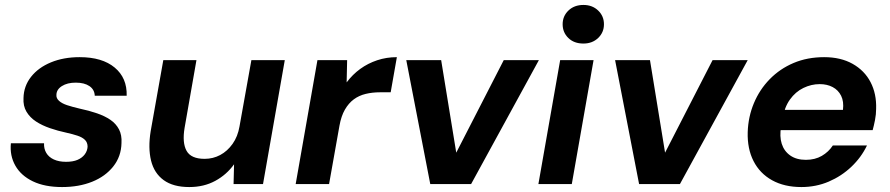

<svg xmlns="http://www.w3.org/2000/svg" viewBox="-20 -744 3599 776"><path d="M231 12Q161 12 113 -11Q65 -34 42 -74.5Q19 -115 24 -165H158Q157 -143 167 -126Q177 -109 197.5 -99.5Q218 -90 247 -90Q275 -90 293.5 -98Q312 -106 322.5 -120Q333 -134 334 -151Q334 -168 323.5 -178.5Q313 -189 293.5 -195.5Q274 -202 247 -208Q214 -215 182 -226Q150 -237 125.5 -253Q101 -269 87 -292.5Q73 -316 75 -348Q76 -396 105.5 -433.5Q135 -471 186 -492Q237 -513 302 -513Q393 -513 443.5 -471Q494 -429 492 -357H363Q362 -382 341.5 -396Q321 -410 286 -410Q252 -410 230 -396Q208 -382 208 -360Q207 -347 218.5 -336.5Q230 -326 251 -319Q272 -312 302 -305Q340 -297 372 -286Q404 -275 426.5 -259.5Q449 -244 461 -221Q473 -198 471 -166Q470 -112 438 -71.5Q406 -31 352.5 -9.5Q299 12 231 12Z M745 12Q680 12 641.5 -16Q603 -44 590.5 -95Q578 -146 589 -214L640 -501H774L726 -227Q716 -167 734 -134.5Q752 -102 807 -102Q841 -102 870 -117.5Q899 -133 920 -162.5Q941 -192 948 -233L996 -501H1131L1043 0H924L926 -80Q896 -38 850 -13Q804 12 745 12Z M1175 0 1263 -501H1383L1381 -411Q1405 -443 1436 -465.5Q1467 -488 1504.5 -500.5Q1542 -513 1584 -513L1559 -371H1516Q1485 -371 1458 -364.5Q1431 -358 1410 -342.5Q1389 -327 1374 -301Q1359 -275 1352 -236L1310 0Z M1719 0 1622 -501H1763L1824 -127L2016 -501H2158L1884 0Z M2156 0 2244 -501H2379L2291 0ZM2338 -568Q2300 -568 2277 -590.5Q2254 -613 2254 -646Q2254 -679 2277.5 -701.5Q2301 -724 2338 -724Q2374 -724 2397.5 -701.5Q2421 -679 2421 -646Q2421 -613 2397.5 -590.5Q2374 -568 2338 -568Z M2563 0 2466 -501H2607L2668 -127L2860 -501H3002L2728 0Z M3219 12Q3150 12 3100.5 -15.5Q3051 -43 3025.5 -93Q3000 -143 3002 -210Q3004 -272 3027 -327Q3050 -382 3091 -424Q3132 -466 3187.5 -489.5Q3243 -513 3311 -513Q3378 -513 3426 -486Q3474 -459 3498.5 -412Q3523 -365 3521 -304Q3521 -282 3516.5 -259Q3512 -236 3507 -218H3098L3112 -300H3387Q3391 -334 3379.5 -357Q3368 -380 3345.5 -392Q3323 -404 3293 -404Q3259 -404 3227 -388.5Q3195 -373 3172.5 -341.5Q3150 -310 3142 -261L3137 -232Q3130 -193 3139.5 -163Q3149 -133 3174 -115.5Q3199 -98 3237 -98Q3274 -98 3301.5 -114Q3329 -130 3346 -156H3484Q3461 -108 3421 -70Q3381 -32 3329.5 -10Q3278 12 3219 12Z"/></svg>

Font: DM Sans 17pt
Style: Bold Italic
Weight: 700
Italic angle: -10°
Version: Version 4.004;gftools[0.9.30]